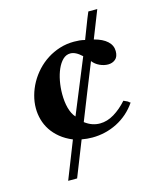

<svg xmlns="http://www.w3.org/2000/svg" viewBox="-112 -645 743 902"><g transform="rotate(-15 259.5 -194.0)"><path d="M326.7 -369.6Q311 -384.3 297.4 -391.1Q283.7 -397.9 271 -397.9Q250.5 -397.9 234.6 -382.6Q218.8 -367.2 207.8 -342.3Q196.8 -317.4 190.9 -286.1Q185.1 -254.9 185.1 -223.1Q185.1 -205.1 187 -187.7Q189 -170.4 193.1 -155Q197.3 -139.6 203.6 -127Q210 -114.3 218.3 -105.5ZM150.4 177.7H106.9L178.7 -4.4Q144.5 -18.6 119.9 -38.8Q95.2 -59.1 79.3 -83.3Q63.5 -107.4 55.9 -134.8Q48.3 -162.1 48.3 -190.4Q48.3 -221.2 56.9 -252.2Q65.4 -283.2 81.3 -311.8Q97.2 -340.3 119.9 -365Q142.6 -389.6 170.7 -407.7Q198.7 -425.8 231.9 -436.3Q265.1 -446.8 302.2 -446.8Q315.4 -446.8 328.6 -445.6Q341.8 -444.3 355 -440.9Q367.7 -472.7 379.4 -504.2Q391.1 -535.6 404.3 -566.4H447.8L395 -432.6Q436.5 -421.9 458.5 -401.6Q480.5 -381.3 480.5 -353.5Q480.5 -326.2 465.8 -314Q451.2 -301.8 430.2 -301.8Q410.2 -301.8 389.6 -311.3Q369.1 -320.8 356 -337.9Q329.1 -270.5 302.2 -203.9Q275.4 -137.2 249 -69.8Q267.1 -56.2 285.2 -50Q303.2 -43.9 321.8 -43.9Q356.9 -43.9 390.9 -64.5Q424.8 -85 454.6 -118.7Q468.3 -112.8 472.4 -110.6Q476.6 -108.4 478.5 -106H478Q479 -105.5 479.5 -105Q480 -104.5 481 -104L485.4 -101.6Q466.8 -74.2 442.9 -53.2Q418.9 -32.2 391.1 -18.1Q363.3 -3.9 332.5 3.4Q301.8 10.7 270 10.7Q257.3 10.7 244.4 9.5Q231.4 8.3 218.3 5.9Z"/></g></svg>

Font: XB Niloofar
Style: Bold
Weight: 700
Designer: Behnam
Foundry: Irmug
Version: Version 7.201 2008